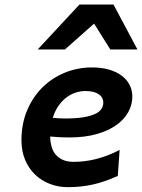

<svg xmlns="http://www.w3.org/2000/svg" viewBox="-20 -793 611 826"><path d="M348.1 -401.4Q325.2 -401.4 303.7 -394Q282.2 -386.7 263.7 -372.1Q245.1 -357.4 230.5 -335.9Q215.8 -314.5 207 -286.1Q235.4 -283.2 260.3 -283.2Q304.7 -283.2 335.9 -288.1Q367.2 -293 387 -301.8Q406.7 -310.5 415.5 -323.2Q424.3 -335.9 424.3 -351.6Q424.3 -374.5 404.3 -387.9Q384.3 -401.4 348.1 -401.4ZM486.8 -36.1Q457 -22.9 430.4 -13.7Q403.8 -4.4 377.9 1.2Q352.1 6.8 325.9 9.5Q299.8 12.2 271.5 12.2Q230.5 12.2 194.1 -2Q157.7 -16.1 130.6 -42.2Q103.5 -68.4 87.9 -105.7Q72.3 -143.1 72.3 -189.5Q72.3 -260.3 96.7 -318.1Q121.1 -376 162.6 -417Q204.1 -458 259.3 -480.5Q314.5 -502.9 375.5 -502.9Q416.5 -502.9 448.7 -493.7Q481 -484.4 503.4 -467.5Q525.9 -450.7 537.6 -427.7Q549.3 -404.8 549.3 -377.9Q549.3 -342.8 532 -311Q514.6 -279.3 480.5 -254.9Q446.3 -230.5 395.5 -216.1Q344.7 -201.7 277.8 -201.7Q260.7 -201.7 239 -202.6Q217.3 -203.6 195.8 -205.6Q196.3 -182.1 201.9 -162.1Q207.5 -142.1 219.7 -127.7Q231.9 -113.3 251 -105Q270 -96.7 296.9 -96.7Q345.2 -96.7 393.8 -108.9Q442.4 -121.1 494.6 -147.9ZM454.6 -580.1 384.8 -691.4 259.3 -580.1H142.1L321.8 -773.4H468.3L571.3 -580.1Z"/></svg>

Font: Andika New Basic
Style: Bold Italic
Weight: 700
Italic angle: -14°
Designer: Victor Gaultney, Annie Olsen, Pablo Ugerman
Foundry: SIL International
Version: Version 5.500